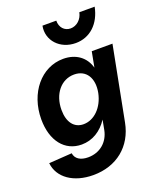

<svg xmlns="http://www.w3.org/2000/svg" viewBox="-182 -855 976 1175"><g transform="rotate(-20 306.0 -267.0)"><path d="M220 216C372 216 483 126 511 -20L604 -500H469L450 -400C430 -471 372 -516 288 -516C145 -516 36 -385 36 -213C36 -74 107 16 217 16C287 16 347 -21 388 -84L376 -20C361 55 303 103 227 103C177 103 145 82 140 45L-10 55C0 152 92 216 220 216ZM270 -97C209 -97 172 -145 172 -225C172 -328 233 -403 318 -403C396 -403 437 -339 419 -246C401 -158 340 -97 270 -97ZM395 -580C488 -580 558 -645 579 -750H479C471 -707 436 -675 396 -675C356 -675 328 -706 329 -750H239C221 -658 293 -580 395 -580Z"/></g></svg>

Font: Uncut Sans
Style: Bold Italic
Weight: 700
Italic angle: -11°
Designer: Kasper Nordkvist
Foundry: UNCUT.wtf
Version: Version 1.304;Glyphs 3.2 (3246)